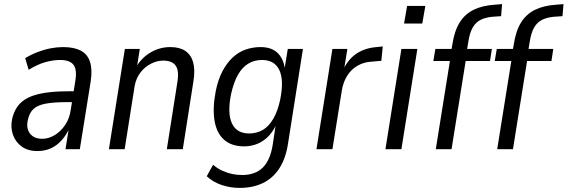

<svg xmlns="http://www.w3.org/2000/svg" viewBox="-20 -729 2773 938"><path d="M163 9Q116 9 85.5 -13.5Q55 -36 43 -71.5Q31 -107 39 -146Q50 -197 81 -226.5Q112 -256 168.5 -269.5Q225 -283 311 -283H352L344 -230H306Q242 -230 202.5 -222.5Q163 -215 143 -196Q123 -177 116 -142Q107 -102 126.5 -76.5Q146 -51 187 -51Q217 -51 246.5 -68.5Q276 -86 298 -118Q320 -150 326 -195L348 -334Q357 -389 339 -412.5Q321 -436 274 -436Q240 -436 202 -425.5Q164 -415 120 -388L103 -445Q133 -463 164.5 -475Q196 -487 227.5 -493Q259 -499 288 -499Q341 -499 374 -482Q407 -465 419.5 -427.5Q432 -390 423 -331L370 0H300L317 -107H321Q305 -70 281 -43.5Q257 -17 227.5 -4Q198 9 163 9Z M512 0 590 -490H663L648 -396H642Q668 -444 713.5 -471.5Q759 -499 812 -499Q857 -499 885 -480.5Q913 -462 923.5 -425Q934 -388 925 -332L873 0H795L846 -324Q853 -365 847 -388.5Q841 -412 823 -422.5Q805 -433 778 -433Q747 -433 717 -417.5Q687 -402 666 -374.5Q645 -347 638 -310L589 0Z M1150 189Q1106 189 1063.5 175Q1021 161 990 132L1021 76Q1042 94 1066 105Q1090 116 1114 121Q1138 126 1162 126Q1227 126 1263.5 90Q1300 54 1312 -20L1329 -133L1335 -134Q1320 -94 1295 -67Q1270 -40 1239 -27Q1208 -14 1173 -14Q1111 -14 1074.5 -46.5Q1038 -79 1028 -140Q1018 -201 1034 -284Q1045 -339 1066 -379.5Q1087 -420 1115.5 -447Q1144 -474 1179 -486.5Q1214 -499 1253 -499Q1309 -499 1339 -467.5Q1369 -436 1373 -380H1368L1386 -490H1460L1387 -27Q1376 45 1345 93Q1314 141 1265 165Q1216 189 1150 189ZM1197 -77Q1234 -77 1263.5 -94Q1293 -111 1315 -148.5Q1337 -186 1349 -243Q1368 -338 1344.5 -387Q1321 -436 1260 -436Q1223 -436 1193.5 -418.5Q1164 -401 1143 -364.5Q1122 -328 1109 -270Q1090 -176 1113 -126.5Q1136 -77 1197 -77Z M1526 0 1604 -490H1677L1660 -384H1655Q1679 -438 1720 -466Q1761 -494 1819 -499L1850 -502L1843 -432L1787 -427Q1754 -424 1725 -407Q1696 -390 1676.5 -359.5Q1657 -329 1650 -287L1604 0Z M1954 -614 1969 -700H2058L2043 -614ZM1863 0 1941 -490H2019L1941 0Z M2109 0 2178 -431H2097L2107 -490H2210L2182 -467L2190 -512Q2200 -578 2225.5 -619Q2251 -660 2293.5 -681Q2336 -702 2397 -706L2433 -709L2428 -650L2384 -647Q2353 -644 2329 -632.5Q2305 -621 2290 -595.5Q2275 -570 2268 -525L2259 -471L2242 -490H2383L2374 -431H2255L2186 0Z M2409 0 2478 -431H2397L2407 -490H2510L2482 -467L2490 -512Q2500 -578 2525.5 -619Q2551 -660 2593.5 -681Q2636 -702 2697 -706L2733 -709L2728 -650L2684 -647Q2653 -644 2629 -632.5Q2605 -621 2590 -595.5Q2575 -570 2568 -525L2559 -471L2542 -490H2683L2674 -431H2555L2486 0Z"/></svg>

Font: Nunito Sans 10pt Condensed
Style: Italic
Weight: 400
Width: 3
Italic angle: -9°
Designer: Vernon Adams
Foundry: Vernon Adams
Version: Version 3.101;gftools[0.9.27]